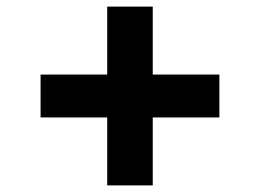

<svg xmlns="http://www.w3.org/2000/svg" viewBox="-20 -578 788 582"><path d="M305 -16V-222H103V-352H305V-558H443V-352H645V-222H443V-16Z"/></svg>

Font: Nunito Sans 7pt Expanded Black
Style: Regular
Weight: 900
Width: 7
Designer: Vernon Adams
Foundry: Vernon Adams
Version: Version 3.101;gftools[0.9.27]